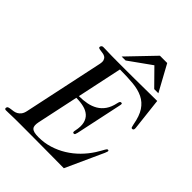

<svg xmlns="http://www.w3.org/2000/svg" viewBox="-279 -1018 1153 1153"><g transform="rotate(45 297.5 -441.0)"><path d="M176.3 -591.8Q181.2 -613.8 177 -625.7Q172.9 -637.7 164.3 -643.6Q155.8 -649.4 144.8 -651.1Q133.8 -652.8 124.3 -654.1Q114.7 -655.3 108.9 -657.7Q103 -660.2 104.5 -668Q105.5 -672.4 109.4 -676.3Q113.3 -680.2 120.1 -680.2Q129.4 -680.2 139.2 -679.9Q148.9 -679.7 162.6 -679.2Q176.3 -678.7 195.6 -678.5Q214.8 -678.2 242.7 -678.2Q289.1 -678.2 324.2 -678.2Q359.4 -678.2 387.5 -678.5Q415.5 -678.7 438.7 -679Q461.9 -679.2 483.6 -679.4Q505.4 -679.7 528.1 -679.9Q550.8 -680.2 578.1 -680.2L599.6 -491.2Q601.1 -478.5 601.6 -473.1Q602.1 -467.8 601.1 -463.9Q600.1 -460 597.4 -457.5Q594.7 -455.1 589.4 -455.1Q584 -455.1 582 -460.7Q580.1 -466.3 577.1 -480Q566.4 -541 543.2 -576.2Q520 -611.3 483.9 -628.9Q447.8 -646.5 398.4 -651.1Q349.1 -655.8 286.1 -655.8L225.1 -368.2Q260.7 -368.2 292 -374.3Q323.2 -380.4 348.6 -395.3Q374 -410.2 391.8 -435.8Q409.7 -461.4 418 -501Q420.4 -511.7 423.3 -516.4Q426.3 -521 432.1 -521Q439 -521 439.7 -516.4Q440.4 -511.7 438 -501L375.5 -207Q373 -196.3 370.6 -191.7Q368.2 -187 361.3 -187Q350.6 -187 355.5 -207Q364.3 -248 357.7 -275.4Q351.1 -302.7 332.5 -319.3Q314 -335.9 285.4 -343Q256.8 -350.1 221.2 -350.1L165 -85.9Q161.6 -69.3 162.4 -57.1Q163.1 -44.9 169.9 -37.1Q176.8 -29.3 190.9 -25.6Q205.1 -22 228 -22Q276.9 -22 321.5 -35.9Q366.2 -49.8 405.3 -74Q444.3 -98.1 477.1 -131.1Q509.8 -164.1 534.2 -202.1Q545.9 -220.7 552.5 -232.7Q559.1 -244.6 563 -251.5Q566.9 -258.3 569.6 -261.2Q572.3 -264.2 576.7 -264.2Q584.5 -264.2 582.5 -254.9Q581.5 -251 576.4 -238Q571.3 -225.1 564 -210.9L467.3 2Q421.4 1.5 376.7 1.2Q332 1 286.6 0.7Q241.2 0.5 194.6 0.2Q147.9 0 98.6 0Q70.8 0 51.3 0.2Q31.7 0.5 17.8 1Q3.9 1.5 -5.9 1.7Q-15.6 2 -24.9 2Q-31.7 2 -33.9 -1.7Q-36.1 -5.4 -35.2 -9.8Q-33.7 -17.6 -26.6 -20.3Q-19.5 -22.9 -9.5 -24.2Q0.5 -25.4 12.2 -27.1Q23.9 -28.8 34.9 -34.7Q45.9 -40.5 55.2 -52.5Q64.5 -64.5 68.8 -85.9ZM272 -717.8H238.3L397.5 -883.8H459.5L550.3 -717.8H515.1L414.6 -819.8Z"/></g></svg>

Font: XB Zar
Style: Italic
Weight: 400
Italic angle: -12°
Designer: Behnam
Foundry: Irmug
Version: Version 8.005 2009